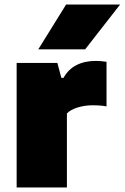

<svg xmlns="http://www.w3.org/2000/svg" viewBox="-20 -828 550 848"><path d="M53.5 -550H233.5L251 -484H260.5Q281.5 -522 317.8 -540.5Q354 -559 403 -559Q425.5 -559 450.5 -555V-358Q427 -363 389 -363Q355 -363 323.5 -353.5Q292 -344 275.5 -327V0H53.5ZM149 -610 272 -808H510.5L356 -610Z"/></svg>

Font: Encode Sans Semi Expanded Black
Style: Regular
Weight: 900
Width: 6
Designer: Multiple Designers
Foundry: Impallari Type
Version: Version 2.000